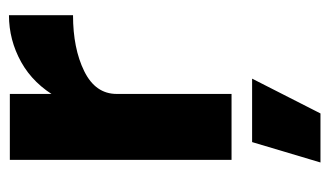

<svg xmlns="http://www.w3.org/2000/svg" viewBox="-176 -371 749 437"><g transform="rotate(-90 198.5 -152.5)"><path d="M382.4 -506.6V-360.8Q306.8 -360.8 255 -335.3Q203.2 -309.8 203.2 -261.4L163.2 -262.4Q163.2 -340.2 194.5 -395.6Q225.8 -451 275.8 -478.8Q325.8 -506.6 382.4 -506.6ZM53.2 -504.6H203.2V0H53.2ZM93.6 46.8H238L158.8 202.4H47.2Z"/></g></svg>

Font: 寒蝉端黑体 Light
Style: Regular
Weight: 300
Designer: ChillDuanSans {Warren2060}; 
Source Han Sans {Ryoko NISHIZUKA 西塚涼子 (kana, bopomofo & ideographs); Paul D. Hunt (Latin, G
Foundry: ChillType&Adobe
Version: Version 1.300;Glyphs 3.3 (3306)